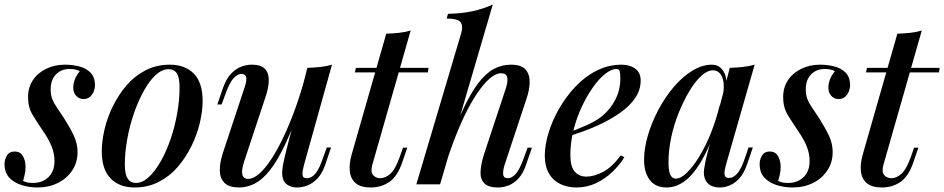

<svg xmlns="http://www.w3.org/2000/svg" viewBox="-38 -815 4175 849"><path d="M64 -15Q72 -11 81.5 -8.5Q91 -6 108 -6Q149 -6 176 -31.5Q203 -57 203 -104Q203 -135 190.5 -167Q178 -199 150 -239Q127 -273 106.5 -306.5Q86 -340 86 -385Q86 -428 107 -460Q128 -492 165.5 -510.5Q203 -529 250 -529Q281 -529 311.5 -521.5Q342 -514 362 -494Q382 -474 382 -436Q382 -425 376.5 -411Q371 -397 360 -387Q349 -377 331 -377Q312 -377 299 -391Q286 -405 286 -427Q286 -448 294 -466.5Q302 -485 315 -500Q298 -510 270 -510Q233 -510 209.5 -486Q186 -462 186 -419Q186 -396 193 -377.5Q200 -359 214 -339Q228 -319 246 -291Q272 -250 288.5 -215Q305 -180 305 -142Q305 -97 281.5 -61.5Q258 -26 218 -6Q178 14 127 14Q91 14 57.5 3.5Q24 -7 3 -29.5Q-18 -52 -18 -91Q-18 -109 -7.5 -127Q3 -145 27 -145Q52 -145 63.5 -124.5Q75 -104 75 -77Q75 -57 71 -42Q67 -27 64 -15Z M707 -509Q678 -509 650 -483Q622 -457 597.5 -412.5Q573 -368 554 -313Q535 -258 524.5 -199Q514 -140 514 -87Q514 -45 526.5 -25.5Q539 -6 563 -6Q592 -6 620 -32Q648 -58 673 -102Q698 -146 716.5 -200.5Q735 -255 745.5 -314Q756 -373 756 -428Q756 -472 744 -490.5Q732 -509 707 -509ZM412 -146Q412 -190 424 -242Q436 -294 461 -345Q486 -396 521.5 -437.5Q557 -479 605.5 -504Q654 -529 713 -529Q780 -529 819 -489.5Q858 -450 858 -369Q858 -325 846 -273Q834 -221 809 -170Q784 -119 748.5 -77.5Q713 -36 664.5 -11Q616 14 557 14Q490 14 451 -26Q412 -66 412 -146Z M1292 -348Q1255 -244 1222 -174.5Q1189 -105 1156.5 -63.5Q1124 -22 1090 -4Q1056 14 1020 14Q976 14 955.5 -5.5Q935 -25 934 -59Q933 -93 947 -137L1044 -430Q1054 -460 1050.5 -474Q1047 -488 1029 -488Q1012 -488 994.5 -469Q977 -450 957 -394L942 -353H923L948 -426Q963 -468 984.5 -490Q1006 -512 1029.5 -520.5Q1053 -529 1074 -529Q1118 -529 1135 -509Q1152 -489 1150.5 -455.5Q1149 -422 1135 -383L1042 -102Q1016 -24 1060 -24Q1082 -24 1108 -46.5Q1134 -69 1161.5 -111Q1189 -153 1216 -210Q1243 -267 1268 -336Q1293 -405 1313 -482ZM1306 -85Q1299 -59 1299.5 -43Q1300 -27 1319 -27Q1340 -27 1357.5 -48.5Q1375 -70 1392 -121L1407 -163H1426L1401 -89Q1387 -48 1366 -26Q1345 -4 1321.5 5Q1298 14 1275 14Q1256 14 1240.5 6.5Q1225 -1 1217 -15Q1208 -33 1210 -59Q1212 -85 1222 -126L1321 -515Q1352 -516 1379.5 -519Q1407 -522 1430 -529Z M1857 -515 1854 -495H1531L1536 -515ZM1608 -85Q1600 -54 1612 -40.5Q1624 -27 1644 -27Q1666 -27 1688 -46.5Q1710 -66 1730 -122L1744 -162H1763L1742 -101Q1721 -37 1685 -11.5Q1649 14 1601 14Q1558 14 1535.5 -4.5Q1513 -23 1509 -56.5Q1505 -90 1517 -132L1670 -666Q1700 -667 1727.5 -670Q1755 -673 1778 -680Z M1908 0H1803L2001 -667Q2011 -701 1998.5 -717Q1986 -733 1937 -733L1943 -754Q2004 -755 2052 -765.5Q2100 -776 2141 -795ZM1935 -147Q1974 -255 2008.5 -329Q2043 -403 2076.5 -447Q2110 -491 2145.5 -510Q2181 -529 2221 -529Q2268 -529 2286.5 -507Q2305 -485 2304 -450Q2303 -415 2290 -378L2193 -85Q2185 -59 2187 -43Q2189 -27 2208 -27Q2225 -27 2242.5 -46Q2260 -65 2280 -121L2295 -162H2314L2289 -89Q2275 -47 2254 -25Q2233 -3 2209.5 5.5Q2186 14 2164 14Q2121 14 2103 -5Q2085 -24 2087 -57.5Q2089 -91 2102 -132L2195 -413Q2201 -429 2204.5 -447Q2208 -465 2203 -478Q2198 -491 2177 -491Q2154 -491 2127 -467.5Q2100 -444 2071 -401Q2042 -358 2014 -299Q1986 -240 1960 -168.5Q1934 -97 1912 -17Z M2462 -224Q2513 -242 2555.5 -261Q2598 -280 2625 -302Q2662 -333 2683.5 -375.5Q2705 -418 2705 -469Q2705 -495 2701 -502.5Q2697 -510 2689 -510Q2665 -510 2637.5 -488Q2610 -466 2583 -427.5Q2556 -389 2533.5 -340.5Q2511 -292 2497.5 -237.5Q2484 -183 2484 -130Q2484 -78 2503.5 -56Q2523 -34 2555 -34Q2588 -34 2628 -54.5Q2668 -75 2707 -128L2723 -120Q2703 -87 2671 -56Q2639 -25 2598.5 -5.5Q2558 14 2511 14Q2470 14 2438 -2Q2406 -18 2388.5 -49.5Q2371 -81 2371 -127Q2371 -173 2387.5 -227.5Q2404 -282 2434.5 -335Q2465 -388 2507 -432.5Q2549 -477 2601 -503Q2653 -529 2711 -529Q2747 -529 2771 -511.5Q2795 -494 2795 -459Q2795 -419 2772.5 -384.5Q2750 -350 2712 -322Q2674 -294 2629.5 -272Q2585 -250 2540.5 -234Q2496 -218 2461 -208Z M2950 -25Q2972 -25 2999 -51Q3026 -77 3054 -122.5Q3082 -168 3106 -228Q3130 -288 3146 -356L3128 -247Q3094 -152 3058.5 -94.5Q3023 -37 2986 -11.5Q2949 14 2910 14Q2860 14 2835 -19.5Q2810 -53 2810 -108Q2810 -158 2826.5 -215Q2843 -272 2872.5 -328Q2902 -384 2940 -429Q2978 -474 3022 -501.5Q3066 -529 3110 -529Q3144 -529 3162.5 -497.5Q3181 -466 3171 -406L3160 -400Q3167 -447 3154.5 -475.5Q3142 -504 3114 -504Q3090 -504 3063 -479.5Q3036 -455 3010.5 -412.5Q2985 -370 2963.5 -317Q2942 -264 2930 -207.5Q2918 -151 2918 -97Q2918 -57 2926.5 -41Q2935 -25 2950 -25ZM3189 -515Q3219 -516 3247 -519Q3275 -522 3299 -529L3172 -86Q3169 -75 3166.5 -61.5Q3164 -48 3167.5 -38Q3171 -28 3186 -28Q3204 -28 3222 -47.5Q3240 -67 3258 -122L3272 -163H3291L3266 -90Q3252 -49 3232 -27Q3212 -5 3189.5 4.5Q3167 14 3146 14Q3102 14 3084 -14Q3071 -36 3075.5 -67.5Q3080 -99 3089 -133Z M3403 -15Q3411 -11 3420.5 -8.5Q3430 -6 3447 -6Q3488 -6 3515 -31.5Q3542 -57 3542 -104Q3542 -135 3529.5 -167Q3517 -199 3489 -239Q3466 -273 3445.5 -306.5Q3425 -340 3425 -385Q3425 -428 3446 -460Q3467 -492 3504.5 -510.5Q3542 -529 3589 -529Q3620 -529 3650.5 -521.5Q3681 -514 3701 -494Q3721 -474 3721 -436Q3721 -425 3715.5 -411Q3710 -397 3699 -387Q3688 -377 3670 -377Q3651 -377 3638 -391Q3625 -405 3625 -427Q3625 -448 3633 -466.5Q3641 -485 3654 -500Q3637 -510 3609 -510Q3572 -510 3548.5 -486Q3525 -462 3525 -419Q3525 -396 3532 -377.5Q3539 -359 3553 -339Q3567 -319 3585 -291Q3611 -250 3627.5 -215Q3644 -180 3644 -142Q3644 -97 3620.5 -61.5Q3597 -26 3557 -6Q3517 14 3466 14Q3430 14 3396.5 3.5Q3363 -7 3342 -29.5Q3321 -52 3321 -91Q3321 -109 3331.5 -127Q3342 -145 3366 -145Q3391 -145 3402.5 -124.5Q3414 -104 3414 -77Q3414 -57 3410 -42Q3406 -27 3403 -15Z M4117 -515 4114 -495H3791L3796 -515ZM3868 -85Q3860 -54 3872 -40.5Q3884 -27 3904 -27Q3926 -27 3948 -46.5Q3970 -66 3990 -122L4004 -162H4023L4002 -101Q3981 -37 3945 -11.5Q3909 14 3861 14Q3818 14 3795.5 -4.5Q3773 -23 3769 -56.5Q3765 -90 3777 -132L3930 -666Q3960 -667 3987.5 -670Q4015 -673 4038 -680Z"/></svg>

Font: Playfair Display Medium
Style: Italic
Weight: 500
Italic angle: -14°
Designer: Claus Eggers Sørensen
Foundry: Claus Eggers Sørensen
Version: Version 1.203